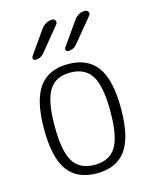

<svg xmlns="http://www.w3.org/2000/svg" viewBox="-115 -831 730 917"><g transform="rotate(-15 250.0 -372.5)"><path d="M355.5 -436Q323.2 -488.3 250 -488.3Q176.8 -488.3 144.5 -436Q112.3 -383.8 112.3 -259.8Q112.3 -135.7 144.5 -84Q176.8 -32.2 250 -32.2Q323.2 -32.2 355.5 -84Q387.7 -135.7 387.7 -259.8Q387.7 -383.8 355.5 -436ZM59.6 -259.8Q59.6 -400.4 106.4 -465.3Q153.3 -530.3 250 -530.3Q346.7 -530.3 393.6 -465.8Q440.4 -401.4 440.4 -259.8Q440.4 -118.2 393.6 -54.2Q346.7 9.8 250 9.8Q153.3 9.8 106.4 -54.2Q59.6 -118.2 59.6 -259.8ZM339.8 -725.6Q361.3 -754.9 394.5 -754.9Q405.3 -754.9 410.2 -745.6Q415 -736.3 408.2 -727.5L310.5 -609.4Q294.9 -590.8 269.5 -589.8Q261.7 -589.8 257.8 -596.2Q253.9 -602.5 258.8 -610.4ZM177.7 -725.6Q199.2 -754.9 233.4 -754.9Q243.2 -754.9 247.6 -745.6Q252 -736.3 245.1 -727.5L148.4 -609.4Q132.8 -590.8 107.4 -589.8Q99.6 -589.8 95.7 -596.2Q91.8 -602.5 96.7 -610.4Z"/></g></svg>

Font: Rounded-X Mgen+ 1mn light
Style: Regular
Weight: 200
Designer: [Source Han Sans]
Ryoko NISHIZUKA  (kana & ideographs); Paul D. Hunt (Latin, Greek & Cyrillic); Wenlong ZHANG  (bopomofo
Version: Version 1.059.20150602